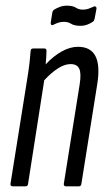

<svg xmlns="http://www.w3.org/2000/svg" viewBox="-20 -657 380 677"><path d="M25 0Q16 0 17 -9L74 -366Q81 -408 84 -434.5Q87 -461 88 -477Q88 -486 97 -486H137Q144 -486 144 -477Q144 -467 143 -454.5Q142 -442 141 -430Q168 -459 197.5 -475.5Q227 -492 255 -492Q344 -492 323 -361L267 -9Q266 0 258 0H213Q204 0 205 -9L261 -360Q267 -398 259.5 -414.5Q252 -431 229 -431Q208 -431 184.5 -416Q161 -401 136 -374L79 -9Q78 0 70 0ZM264 -566Q242 -566 231 -573Q220 -580 206 -580Q195 -580 187 -577.5Q179 -575 169 -570Q164 -567 161 -569.5Q158 -572 159 -578L164 -610Q165 -619 171 -623Q179 -628 190.5 -632.5Q202 -637 215 -637Q237 -637 247.5 -630Q258 -623 272 -623Q283 -623 291.5 -626Q300 -629 309 -633Q314 -636 317.5 -633.5Q321 -631 320 -625L314 -593Q312 -583 307 -580Q300 -575 288.5 -570.5Q277 -566 264 -566Z"/></svg>

Font: Sofia Sans Extra Condensed
Style: Italic
Weight: 400
Italic angle: -9°
Designer: Botio Nikoltchev, Ani Petrova
Foundry: lettersoup
Version: Version 4.101; ttfautohint (v1.8.4.7-5d5b)